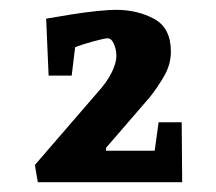

<svg xmlns="http://www.w3.org/2000/svg" viewBox="-20 -734 439 391"><path d="M79 -580 74 -696Q97 -700 125 -704.5Q153 -709 177.5 -711.5Q202 -714 216 -714Q260 -714 294 -695.5Q328 -677 328 -629Q328 -603 314.5 -579.5Q301 -556 285 -536L196 -433V-427H295L303 -485H350L351 -363H57L51 -398L178 -545Q198 -567 207.5 -586.5Q217 -606 217 -620Q217 -633 212 -644.5Q207 -656 199 -656Q193 -656 171 -650Q149 -644 133 -638L126 -580Z"/></svg>

Font: Grenze Gotisch SemiBold
Style: Regular
Weight: 600
Designer: Renata Polastri
Foundry: Omnibus-Type
Version: Version 1.001